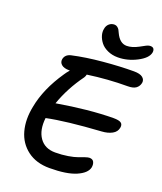

<svg xmlns="http://www.w3.org/2000/svg" viewBox="-179 -1113 1052 1248"><g transform="rotate(20 346.5 -489.5)"><path d="M485.8 -807.1Q446.3 -807.1 414.8 -821.5Q383.3 -835.9 366 -857.9Q348.6 -879.9 341.3 -904.5Q334 -929.2 338.9 -951.2Q342.3 -973.1 357.7 -986.6Q373 -1000 394 -1000Q405.8 -1000 414.8 -992.9Q423.8 -985.8 428 -978.5Q432.1 -971.2 438 -958Q466.3 -897 514.2 -897Q551.3 -897 595.2 -920.9Q602.1 -924.3 618.2 -933.3Q634.3 -942.4 643.3 -945.8Q652.3 -949.2 661.1 -949.2Q677.7 -949.2 684.3 -939.5Q690.9 -929.7 688 -913.1Q679.7 -873 616 -840.1Q552.2 -807.1 485.8 -807.1ZM314 21Q222.7 21 161.6 -25.1Q100.6 -71.3 79.8 -147.7Q59.1 -224.1 78.1 -316.9Q102.1 -446.8 194.8 -583Q204.6 -598.6 223.1 -620.1H217.8Q181.6 -620.1 164.3 -635.3Q147 -650.4 150.9 -672.9Q157.7 -706.5 195.8 -715.8Q288.6 -736.8 405.5 -747.3Q522.5 -757.8 617.2 -757.8Q658.7 -757.8 677.2 -742.9Q695.8 -728 691.9 -705.1Q686.5 -680.2 667.7 -666.5Q648.9 -652.8 610.8 -652.8Q474.1 -652.8 335 -632.8Q333.5 -622.6 326.2 -610.8Q248.5 -504.4 208 -388.2Q425.3 -425.3 595.2 -426.8Q634.3 -426.8 648.4 -416.3Q662.6 -405.8 658.2 -382.8Q652.8 -353 623.8 -337.2Q594.7 -321.3 553.2 -318.8Q309.6 -303.2 180.2 -275.9Q170.4 -190.4 206.5 -138.7Q242.7 -86.9 314.9 -86.9Q361.8 -86.9 402.6 -93.8Q443.4 -100.6 465.3 -108.9Q487.3 -117.2 507.3 -124Q527.3 -130.9 537.1 -130.9Q559.6 -130.9 567.6 -115.2Q575.7 -99.6 571.8 -77.1Q562.5 -35.2 498 -7.1Q433.6 21 314 21Z"/></g></svg>

Font: Shantell Sans Irregular Bouncy
Style: Italic
Weight: 500
Italic angle: -11.31°
Designer: Stephen Nixon, Anya Danilova, Shantell Martin
Foundry: Arrow Type
Version: Version 1.006;[9816181b4]